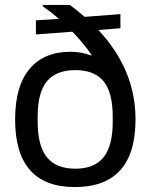

<svg xmlns="http://www.w3.org/2000/svg" viewBox="-20 -743 607 775"><path d="M282 12Q41 12 41 -261Q41 -395 99 -464.5Q157 -534 264 -534Q309 -534 348 -519L350 -521Q317 -569 272 -615L125 -604V-661L218 -667Q192 -690 151 -719L154 -723H262Q294 -699 322 -675L466 -686V-629L377 -622Q527 -462 527 -261Q527 12 282 12ZM284 -62Q360 -62 397.5 -107.5Q435 -153 435 -251V-272Q435 -370 398 -415Q361 -460 284 -460Q207 -460 169.5 -415Q132 -370 132 -272V-252Q132 -154 169.5 -108Q207 -62 284 -62Z"/></svg>

Font: Archivo
Style: Regular
Weight: 400
Designer: Hector Gatti
Foundry: Omnibus-Type
Version: Version 2.001